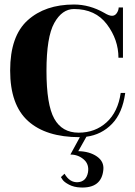

<svg xmlns="http://www.w3.org/2000/svg" viewBox="-20 -593 600 851"><path d="M333 15Q184 15 104.5 -56.5Q25 -128 25 -280.5Q25 -433 102.5 -503Q180 -573 308 -573Q377 -573 442 -536Q463 -523 476.5 -523Q490 -523 498 -535.5Q506 -548 506 -560H525V-337H505Q505 -417 454 -485Q403 -553 308 -553Q255 -553 220.5 -491Q186 -429 186 -279Q186 -129 220.5 -67Q255 -5 328.5 -5Q402 -5 452.5 -51Q503 -97 515 -181H535Q523 -92 476.5 -44Q430 4 363 13L327 77Q377 78 409.5 100.5Q442 123 438 160Q430 242 337 238Q308 237 286 225.5Q264 214 257 203L250 192L266 177Q289 217 325.5 214.5Q362 212 370 171Q376 135 351 113.5Q326 92 292 92L334 15Z"/></svg>

Font: Rozha One
Style: Regular
Weight: 400
Designer: Tim Donaldson, Indian Type Foundry
Foundry: Indian Type Foundry
Version: Version 1.301;PS 1.0;hotconv 1.0.78;makeotf.lib2.5.61930; tt